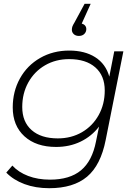

<svg xmlns="http://www.w3.org/2000/svg" viewBox="-20 -792 722 1010"><path d="M629 -522 536 -56Q510 77 438 137.5Q366 198 239 198Q167 198 109 176.5Q51 155 13 116L45 79Q77 114 128 133.5Q179 153 243 153Q347 153 406 104Q465 55 485 -48L501 -126Q462 -75 404 -47Q346 -19 275 -19Q170 -19 108.5 -75Q47 -131 47 -227Q47 -311 85 -379.5Q123 -448 191 -487Q259 -526 344 -526Q426 -526 481 -491Q536 -456 555 -389L581 -522ZM531 -316Q531 -394 481.5 -437.5Q432 -481 344 -481Q273 -481 217 -448.5Q161 -416 129 -358.5Q97 -301 97 -229Q97 -151 146.5 -107.5Q196 -64 284 -64Q355 -64 411 -96.5Q467 -129 499 -186.5Q531 -244 531 -316ZM434 -639Q434 -624 423.5 -613.5Q413 -603 395 -603Q378 -603 368 -612.5Q358 -622 358 -635Q358 -645 361 -653Q364 -661 372 -674L425 -772H457L410 -668Q421 -665 427.5 -657.5Q434 -650 434 -639Z"/></svg>

Font: Idrija
Style: Italic
Weight: 300
Italic angle: -11.3°
Designer: Julieta Ulanovsky
Foundry: Julieta Ulanovsky
Version: Version 7.200